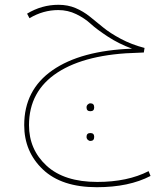

<svg xmlns="http://www.w3.org/2000/svg" viewBox="-20 -438 670 801"><path d="M600 276 608 296Q518 343 384 343Q237 343 159 269Q81 195 81 84Q81 -63 199 -145Q317 -227 531 -235Q476 -255 429.5 -285.5Q383 -316 358 -339Q333 -362 298 -379Q263 -396 223 -396Q160 -396 103 -362L93 -381Q154 -418 224 -418Q263 -418 295 -404.5Q327 -391 354.5 -369Q382 -347 410.5 -323.5Q439 -300 484 -276Q529 -252 583 -238L580 -219L558 -218Q339 -213 220 -135.5Q101 -58 101 84Q101 186 174.5 253.5Q248 321 386 321Q512 321 600 276ZM357 -7Q373 -7 373 10Q373 26 357 26Q341 26 341 10Q341 3 346 -2Q351 -7 357 -7ZM373 133Q373 150 357 150Q351 150 346 145Q341 140 341 133Q341 117 357 117Q373 117 373 133Z"/></svg>

Font: FiraGO Thin
Style: Regular
Weight: 100
Designer: bBox Type
Foundry: bBox Type GmbH
Version: Version 1.001;PS 001.001;hotconv 1.0.88;makeotf.lib2.5.64775